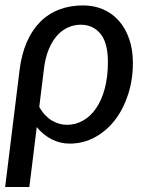

<svg xmlns="http://www.w3.org/2000/svg" viewBox="-20 -536 565 726"><path d="M54 -271Q61.5 -331 81.2 -376.5Q101 -422 131.8 -453Q162.5 -484 203.5 -499.8Q244.5 -515.5 294 -515.5Q335 -515.5 369.5 -500.8Q404 -486 429 -458Q454 -430 468.2 -389.5Q482.5 -349 482.5 -298Q482.5 -235 464.5 -179.2Q446.5 -123.5 414.8 -82.2Q383 -41 339 -17Q295 7 243.5 7Q206 7 174 -10Q142 -27 119 -55.5L91 171H-0.5ZM128.5 -132Q138 -114.5 150.2 -101.5Q162.5 -88.5 176.2 -80.2Q190 -72 204.5 -68Q219 -64 233 -64Q266.5 -64 295 -80.5Q323.5 -97 344.2 -127.8Q365 -158.5 376.5 -202.5Q388 -246.5 388 -301.5Q388 -374 360 -408.2Q332 -442.5 285 -442.5Q260.5 -442.5 237.8 -432.5Q215 -422.5 196.2 -401.8Q177.5 -381 164.2 -349.2Q151 -317.5 146 -274.5Z"/></svg>

Font: Lato Medium
Style: Italic
Weight: 500
Italic angle: -7°
Designer: Lukasz Dziedzic
Foundry: tyPoland Lukasz Dziedzic
Version: Version 2.006; 2014-01-15